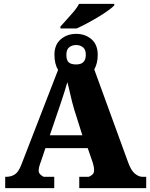

<svg xmlns="http://www.w3.org/2000/svg" viewBox="-20 -978 780 998"><path d="M294 -840Q308 -856 327 -876.5Q346 -897 364 -918.5Q382 -940 391 -958H574V-950Q565 -940 543 -924Q521 -908 492 -890.5Q463 -873 433 -857Q403 -841 378 -830H294ZM7 0V-59H13Q37 -59 56.5 -71Q76 -83 91 -122L282 -615Q263 -645 263 -693Q263 -746 296 -774Q329 -802 376 -802Q423 -802 455.5 -774Q488 -746 488 -693Q488 -669 483 -650Q478 -631 470 -617L646 -134Q661 -92 681 -75.5Q701 -59 720 -59H740V0H392V-59H440Q444 -59 456.5 -67.5Q469 -76 469 -92Q469 -106 466 -118Q463 -130 461 -136L436 -208H216L198 -154Q194 -142 187.5 -124Q181 -106 181 -91Q181 -78 192.5 -68.5Q204 -59 209 -59H262V0ZM376 -643Q426 -643 426 -693Q426 -721 411 -732.5Q396 -744 376 -744Q355 -744 340 -732.5Q325 -721 325 -693Q325 -665 337 -654Q349 -643 376 -643ZM239 -275H408L366 -408Q361 -424 354.5 -449.5Q348 -475 342 -502.5Q336 -530 330 -551Q325 -532 316.5 -505.5Q308 -479 299.5 -453Q291 -427 285 -410Z"/></svg>

Font: Noto Serif SemiCondensed Black
Style: Regular
Weight: 900
Width: 4
Designer: Monotype Design Team
Foundry: Monotype Imaging Inc.
Version: Version 2.014; ttfautohint (v1.8.4.7-5d5b)